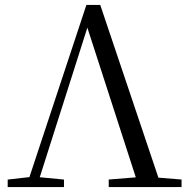

<svg xmlns="http://www.w3.org/2000/svg" viewBox="-20 -754 758 774"><path d="M11 0H237.9V-30.1L124.4 -41.1H107.8L11 -30.1ZM85.4 0H127.7L337.3 -658.6L342.7 -674.9H321.7L540.1 0H631.3L384.1 -734.2H328.3ZM418.3 0H711.9V-30.3L575.4 -41.3H555.2L418.3 -30.3Z"/></svg>

Font: Source Han Serif TW VF
Style: Regular
Weight: 250
Designer: Ryoko NISHIZUKA 西塚涼子 (kana & ideographs); Frank Grießhammer (Latin, Greek & Cyrillic); Wenlong ZHANG 张文龙 (bopomofo); San
Foundry: Adobe
Version: Version 2.002;hotconv 1.1.0;makeotfexe 2.6.0